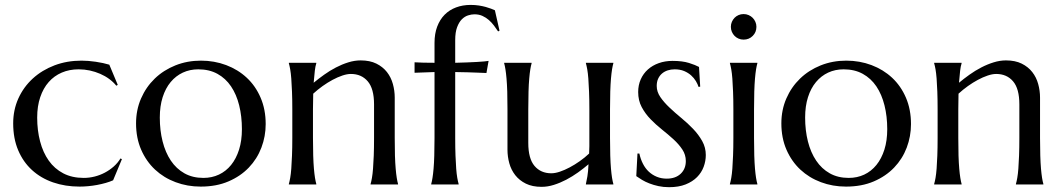

<svg xmlns="http://www.w3.org/2000/svg" viewBox="-20 -758 4366 789"><path d="M481 -104 444.8 -17.1Q431.6 -11.2 414.6 -6.3Q397.5 -1.5 379.2 2Q360.8 5.4 342.3 7.1Q323.7 8.8 307.1 8.8Q248 8.8 198 -8.5Q147.9 -25.9 111.6 -59.1Q75.2 -92.3 54.7 -140.6Q34.2 -189 34.2 -251Q34.2 -306.2 55.4 -353.3Q76.7 -400.4 114.5 -435.1Q152.3 -469.7 203.6 -489.3Q254.9 -508.8 314.9 -508.8Q342.3 -508.8 373.5 -504.2Q404.8 -499.5 429.2 -492.2L463.9 -409.2L458 -405.8Q445.8 -420.9 429 -433.3Q412.1 -445.8 391.8 -454.6Q371.6 -463.4 349.1 -468.3Q326.7 -473.1 303.2 -473.1Q265.1 -473.1 233.9 -459.7Q202.6 -446.3 180.2 -420.9Q157.7 -395.5 145.3 -358.6Q132.8 -321.8 132.8 -274.9Q132.8 -222.2 144.8 -176.8Q156.7 -131.3 180.4 -97.9Q204.1 -64.5 240 -45.7Q275.9 -26.9 324.2 -26.9Q346.7 -26.9 368.9 -32.5Q391.1 -38.1 410.9 -48.6Q430.7 -59.1 447.3 -73.7Q463.9 -88.4 475.1 -106.9Z M539.1 -251Q539.1 -306.2 559.6 -353.3Q580.1 -400.4 616 -435.1Q651.9 -469.7 700.7 -489.3Q749.5 -508.8 805.7 -508.8Q860.8 -508.8 909.4 -490.5Q958 -472.2 994.1 -438.5Q1030.3 -404.8 1051 -356.4Q1071.8 -308.1 1071.8 -248Q1071.8 -197.8 1054.2 -151.4Q1036.6 -105 1002.4 -69.3Q968.3 -33.7 918.7 -12.5Q869.1 8.8 804.7 8.8Q750 8.8 701.7 -9.3Q653.3 -27.3 617.2 -61Q581.1 -94.7 560.1 -142.8Q539.1 -190.9 539.1 -251ZM815.9 -26.9Q850.6 -26.9 879.6 -40.5Q908.7 -54.2 929.7 -80.1Q950.7 -106 962.4 -143.1Q974.1 -180.2 974.1 -227.1Q974.1 -279.8 962.9 -325Q951.7 -370.1 929.4 -403.1Q907.2 -436 873.5 -454.6Q839.8 -473.1 794.9 -473.1Q760.3 -473.1 731.4 -459.7Q702.6 -446.3 681.4 -420.9Q660.2 -395.5 648.4 -358.6Q636.7 -321.8 636.7 -274.9Q636.7 -222.2 648.2 -176.8Q659.7 -131.3 682.1 -97.9Q704.6 -64.5 738 -45.7Q771.5 -26.9 815.9 -26.9Z M1517.1 -329.1Q1517.1 -393.6 1491.2 -423.8Q1465.3 -454.1 1421.9 -454.1Q1406.2 -454.1 1386.7 -447.5Q1367.2 -440.9 1346.7 -429.9Q1326.2 -418.9 1305.7 -404.3Q1285.2 -389.6 1267.1 -373L1266.1 -309.1V-190.9Q1266.1 -149.4 1267.1 -118.4Q1268.1 -87.4 1270 -64.9Q1272 -42.5 1274.4 -27.3Q1276.9 -12.2 1279.8 -2V0H1167V-2Q1169.9 -12.2 1172.6 -27.3Q1175.3 -42.5 1177 -64.9Q1178.7 -87.4 1179.9 -118.4Q1181.2 -149.4 1181.2 -190.9V-309.1Q1181.2 -350.6 1179.9 -381.6Q1178.7 -412.6 1177 -435.1Q1175.3 -457.5 1172.6 -472.7Q1169.9 -487.8 1167 -498V-500H1279.8V-498Q1275.9 -485.8 1273.7 -467Q1271.5 -448.2 1269 -418Q1289.1 -434.6 1312.3 -451.2Q1335.4 -467.8 1360.4 -480.7Q1385.3 -493.7 1411.1 -501.7Q1437 -509.8 1461.9 -509.8Q1500 -509.8 1526.6 -496.6Q1553.2 -483.4 1570.1 -461.9Q1586.9 -440.4 1594.5 -412.8Q1602.1 -385.3 1602.1 -356.9V-190.9Q1602.1 -149.4 1603 -118.4Q1604 -87.4 1606 -64.9Q1607.9 -42.5 1610.4 -27.3Q1612.8 -12.2 1615.7 -2V0H1502.9V-2Q1505.9 -12.2 1508.5 -27.3Q1511.2 -42.5 1512.9 -64.9Q1514.6 -87.4 1515.9 -118.4Q1517.1 -149.4 1517.1 -190.9Z M1929.7 -699.2Q1917.5 -699.2 1903.6 -694.8Q1889.6 -690.4 1877.9 -678.7Q1866.2 -667 1858.4 -646.2Q1850.6 -625.5 1850.6 -592.8V-500Q1876.5 -500.5 1899.2 -501.5Q1921.9 -502.4 1939.9 -503.4Q1958 -504.4 1970.2 -505.6Q1982.4 -506.8 1987.8 -507.8L1979 -458Q1961.9 -458.5 1941.9 -459.5Q1924.8 -460.4 1901.4 -460.9Q1877.9 -461.4 1850.6 -461.9V-190.9Q1850.6 -149.4 1851.8 -118.4Q1853 -87.4 1854.7 -64.9Q1856.4 -42.5 1859.1 -27.3Q1861.8 -12.2 1864.7 -2V0H1752V-2Q1754.9 -12.2 1757.3 -27.3Q1759.8 -42.5 1761.7 -64.9Q1763.7 -87.4 1764.6 -118.4Q1765.6 -149.4 1765.6 -190.9V-461.9L1683.6 -459V-502Q1698.7 -501 1719.7 -500.5Q1740.7 -500 1765.6 -500V-582Q1765.6 -619.6 1776.6 -648.7Q1787.6 -677.7 1807.1 -697.5Q1826.7 -717.3 1854 -727.5Q1881.3 -737.8 1914.1 -737.8Q1932.1 -737.8 1947.8 -735.4Q1963.4 -732.9 1975.8 -729.5Q1988.3 -726.1 1997.8 -722.4Q2007.3 -718.8 2013.7 -715.8L2032.7 -631.8L2026.9 -628.9Q2019 -640.6 2009.8 -653.1Q2000.5 -665.5 1988.8 -675.8Q1977.1 -686 1962.6 -692.6Q1948.2 -699.2 1929.7 -699.2Z M2150.9 -170.9Q2150.9 -106.4 2176.5 -76.2Q2202.1 -45.9 2245.6 -45.9Q2261.2 -45.9 2280.8 -52.5Q2300.3 -59.1 2321 -70.1Q2341.8 -81.1 2362.5 -95.7Q2383.3 -110.4 2400.9 -127Q2401.9 -141.1 2401.9 -157Q2401.9 -172.9 2401.9 -190.9V-309.1Q2401.9 -350.6 2400.6 -381.6Q2399.4 -412.6 2397.7 -435.1Q2396 -457.5 2393.3 -472.7Q2390.6 -487.8 2387.7 -498V-500H2500.5V-498Q2497.6 -487.8 2495.1 -472.7Q2492.7 -457.5 2490.7 -435.1Q2488.8 -412.6 2487.8 -381.6Q2486.8 -350.6 2486.8 -309.1V-190.9Q2486.8 -149.4 2487.8 -118.4Q2488.8 -87.4 2490.7 -64.9Q2492.7 -42.5 2495.1 -27.3Q2497.6 -12.2 2500.5 -2V0H2387.7V-2Q2390.6 -14.2 2393.8 -33.2Q2397 -52.2 2398.4 -83Q2378.4 -65.9 2355.2 -49.3Q2332 -32.7 2306.9 -19.5Q2281.7 -6.3 2256.1 1.7Q2230.5 9.8 2205.6 9.8Q2167.5 9.8 2140.9 -3.4Q2114.3 -16.6 2097.4 -38.1Q2080.6 -59.6 2073 -86.9Q2065.4 -114.3 2065.4 -143.1V-309.1Q2065.4 -350.6 2064.5 -381.6Q2063.5 -412.6 2061.5 -435.1Q2059.6 -457.5 2057.1 -472.7Q2054.7 -487.8 2051.8 -498V-500H2164.6V-498Q2161.6 -487.8 2159.2 -472.7Q2156.7 -457.5 2154.8 -435.1Q2152.8 -412.6 2151.9 -381.6Q2150.9 -350.6 2150.9 -309.1Z M2857.4 -401.9 2850.6 -400.9Q2847.2 -412.1 2839.6 -424.8Q2832 -437.5 2820.1 -448.2Q2808.1 -459 2791.3 -466.1Q2774.4 -473.1 2752.4 -473.1Q2737.3 -473.1 2723.9 -468.8Q2710.4 -464.4 2700.4 -455.8Q2690.4 -447.3 2684.6 -434.6Q2678.7 -421.9 2678.7 -404.8Q2678.7 -380.9 2693.6 -359.1Q2708.5 -337.4 2731 -316.2Q2753.4 -294.9 2779.5 -273.4Q2805.7 -252 2828.1 -228.5Q2850.6 -205.1 2865.5 -178.5Q2880.4 -151.9 2880.4 -121.1Q2880.4 -96.2 2871.6 -72.5Q2862.8 -48.8 2844.5 -30.3Q2826.2 -11.7 2797.6 -0.2Q2769 11.2 2729.5 11.2Q2706.1 11.2 2685.8 6.8Q2665.5 2.4 2648.7 -4.2Q2631.8 -10.7 2618.4 -18.8Q2605 -26.9 2594.7 -34.2L2599.6 -127H2607.4Q2612.3 -104 2622.1 -85Q2631.8 -65.9 2646.2 -52.5Q2660.6 -39.1 2679.2 -31.5Q2697.8 -23.9 2719.7 -23.9Q2755.9 -23.9 2777.1 -43.9Q2798.3 -64 2798.3 -96.2Q2798.3 -122.1 2783.9 -143.8Q2769.5 -165.5 2747.6 -185.5Q2725.6 -205.6 2700.4 -225.6Q2675.3 -245.6 2653.3 -268.3Q2631.3 -291 2616.9 -318.1Q2602.5 -345.2 2602.5 -379.9Q2602.5 -408.2 2613 -431.9Q2623.5 -455.6 2642.3 -472.4Q2661.1 -489.3 2687 -498.5Q2712.9 -507.8 2743.7 -507.8Q2784.2 -507.8 2811.3 -499.3Q2838.4 -490.7 2852.5 -482.9Z M2993.7 -309.1Q2993.7 -350.6 2992.4 -381.6Q2991.2 -412.6 2989.5 -435.1Q2987.8 -457.5 2985.1 -472.7Q2982.4 -487.8 2979.5 -498V-500H3092.3V-498Q3089.4 -487.8 3086.9 -472.7Q3084.5 -457.5 3082.5 -435.1Q3080.6 -412.6 3079.6 -381.6Q3078.6 -350.6 3078.6 -309.1V-190.9Q3078.6 -149.4 3079.6 -118.4Q3080.6 -87.4 3082.5 -64.9Q3084.5 -42.5 3086.9 -27.3Q3089.4 -12.2 3092.3 -2V0H2979.5V-2Q2982.4 -12.2 2985.1 -27.3Q2987.8 -42.5 2989.5 -64.9Q2991.2 -87.4 2992.4 -118.4Q2993.7 -149.4 2993.7 -190.9ZM2983.4 -647.9Q2983.4 -658.7 2987.5 -668.2Q2991.7 -677.7 2998.5 -684.8Q3005.4 -691.9 3014.9 -696Q3024.4 -700.2 3035.6 -700.2Q3046.9 -700.2 3056.4 -696Q3065.9 -691.9 3073 -684.8Q3080.1 -677.7 3084.2 -668.2Q3088.4 -658.7 3088.4 -647.9Q3088.4 -625.5 3073.2 -610.4Q3058.1 -595.2 3035.6 -595.2Q3024.4 -595.2 3014.9 -599.4Q3005.4 -603.5 2998.5 -610.6Q2991.7 -617.7 2987.5 -627.2Q2983.4 -636.7 2983.4 -647.9Z M3190.9 -251Q3190.9 -306.2 3211.4 -353.3Q3231.9 -400.4 3267.8 -435.1Q3303.7 -469.7 3352.5 -489.3Q3401.4 -508.8 3457.5 -508.8Q3512.7 -508.8 3561.3 -490.5Q3609.9 -472.2 3646 -438.5Q3682.1 -404.8 3702.9 -356.4Q3723.6 -308.1 3723.6 -248Q3723.6 -197.8 3706.1 -151.4Q3688.5 -105 3654.3 -69.3Q3620.1 -33.7 3570.6 -12.5Q3521 8.8 3456.5 8.8Q3401.9 8.8 3353.5 -9.3Q3305.2 -27.3 3269 -61Q3232.9 -94.7 3211.9 -142.8Q3190.9 -190.9 3190.9 -251ZM3467.8 -26.9Q3502.4 -26.9 3531.5 -40.5Q3560.5 -54.2 3581.5 -80.1Q3602.5 -106 3614.3 -143.1Q3626 -180.2 3626 -227.1Q3626 -279.8 3614.7 -325Q3603.5 -370.1 3581.3 -403.1Q3559.1 -436 3525.4 -454.6Q3491.7 -473.1 3446.8 -473.1Q3412.1 -473.1 3383.3 -459.7Q3354.5 -446.3 3333.3 -420.9Q3312 -395.5 3300.3 -358.6Q3288.6 -321.8 3288.6 -274.9Q3288.6 -222.2 3300 -176.8Q3311.5 -131.3 3334 -97.9Q3356.4 -64.5 3389.9 -45.7Q3423.3 -26.9 3467.8 -26.9Z M4168.9 -329.1Q4168.9 -393.6 4143.1 -423.8Q4117.2 -454.1 4073.7 -454.1Q4058.1 -454.1 4038.6 -447.5Q4019 -440.9 3998.5 -429.9Q3978 -418.9 3957.5 -404.3Q3937 -389.6 3918.9 -373L3918 -309.1V-190.9Q3918 -149.4 3918.9 -118.4Q3919.9 -87.4 3921.9 -64.9Q3923.8 -42.5 3926.3 -27.3Q3928.7 -12.2 3931.6 -2V0H3818.8V-2Q3821.8 -12.2 3824.5 -27.3Q3827.1 -42.5 3828.9 -64.9Q3830.6 -87.4 3831.8 -118.4Q3833 -149.4 3833 -190.9V-309.1Q3833 -350.6 3831.8 -381.6Q3830.6 -412.6 3828.9 -435.1Q3827.1 -457.5 3824.5 -472.7Q3821.8 -487.8 3818.8 -498V-500H3931.6V-498Q3927.7 -485.8 3925.5 -467Q3923.3 -448.2 3920.9 -418Q3940.9 -434.6 3964.1 -451.2Q3987.3 -467.8 4012.2 -480.7Q4037.1 -493.7 4063 -501.7Q4088.9 -509.8 4113.8 -509.8Q4151.9 -509.8 4178.5 -496.6Q4205.1 -483.4 4221.9 -461.9Q4238.8 -440.4 4246.3 -412.8Q4253.9 -385.3 4253.9 -356.9V-190.9Q4253.9 -149.4 4254.9 -118.4Q4255.9 -87.4 4257.8 -64.9Q4259.8 -42.5 4262.2 -27.3Q4264.6 -12.2 4267.6 -2V0H4154.8V-2Q4157.7 -12.2 4160.4 -27.3Q4163.1 -42.5 4164.8 -64.9Q4166.5 -87.4 4167.7 -118.4Q4168.9 -149.4 4168.9 -190.9Z"/></svg>

Font: Marcellus
Style: Regular
Weight: 400
Designer: Astigmatic (AOETI)
Foundry: Astigmatic (AOETI)
Version: Version 1.000